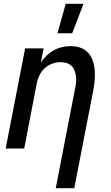

<svg xmlns="http://www.w3.org/2000/svg" viewBox="-20 -786 590 1016"><path d="M275 210 377 -316Q381 -333 382.5 -349.5Q384 -366 382 -382Q380 -398 374.5 -412.5Q369 -427 358 -437.5Q347 -448 332 -452.5Q317 -457 300 -457Q279 -457 257 -449.5Q235 -442 217.5 -426Q200 -410 189.5 -389Q179 -368 175 -347L108 0H10L113 -530H211L196 -455Q209 -475 227 -492Q245 -509 266 -520.5Q287 -532 309.5 -537Q332 -542 354 -542Q382 -542 407 -533Q432 -524 448 -505Q464 -486 472 -461Q480 -436 481.5 -409.5Q483 -383 480.5 -355.5Q478 -328 472 -300L373 210ZM284 -610 328 -766H422L362 -610Z"/></svg>

Font: Lode Dark
Style: Bold Italic
Weight: 700
Italic angle: -11°
Monospace: yes
Designer: Belleve Invis
Foundry: Belleve Invis
Version: Version 29.2.0; ttfautohint (v1.8.3)